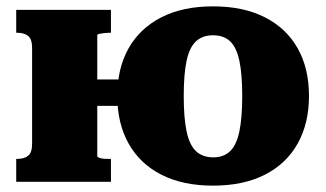

<svg xmlns="http://www.w3.org/2000/svg" viewBox="-20 -572 1026 604"><path d="M81 -120V-421Q81 -449 68.5 -459Q56 -469 33 -469H31V-541H329V-469H325Q317 -469 308 -468Q299 -467 292.5 -465.5Q286 -464 286 -461V-81Q286 -78 292.5 -75.5Q299 -73 308 -72.5Q317 -72 325 -72H329V0H31V-72H33Q56 -72 68.5 -82Q81 -92 81 -120ZM210 -239V-322H462V-239ZM952 -270Q952 -184 916.5 -120.5Q881 -57 813.5 -22.5Q746 12 650 12Q555 12 487.5 -22.5Q420 -57 384.5 -120.5Q349 -184 349 -270Q349 -357 384.5 -420Q420 -483 487.5 -517.5Q555 -552 650 -552Q746 -552 813.5 -517.5Q881 -483 916.5 -420Q952 -357 952 -270ZM558 -270Q558 -201 567 -158.5Q576 -116 596.5 -96.5Q617 -77 651 -77Q684 -77 704 -96.5Q724 -116 733 -158.5Q742 -201 742 -270Q742 -339 733 -381Q724 -423 704 -442Q684 -461 650 -461Q617 -461 596.5 -442Q576 -423 567 -381Q558 -339 558 -270Z"/></svg>

Font: Roboto Serif ExtraBold
Style: Regular
Weight: 800
Designer: Greg Gazdowicz
Foundry: Commercial Type
Version: Version 1.008